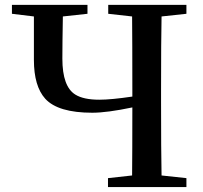

<svg xmlns="http://www.w3.org/2000/svg" viewBox="-20 -757 820 777"><path d="M734.4 -701.2 633.8 -690.4Q631.8 -592.8 631.8 -393.6V-342.8Q631.8 -145.5 633.8 -46.9L734.4 -36.1V0H417V-36.1L514.6 -46.9Q515.6 -137.7 515.6 -322.3Q413.1 -300.8 353.5 -300.8Q214.8 -300.8 163.1 -357.4Q117.2 -408.2 117.2 -514.6V-690.4L28.3 -701.2V-737.3H334V-701.2L234.4 -690.4Q232.4 -577.1 232.4 -519.5Q232.4 -406.2 285.2 -374Q318.4 -353.5 381.8 -353.5Q429.7 -353.5 515.6 -366.2V-393.6Q515.6 -592.8 514.6 -690.4L418 -701.2V-737.3H734.4Z"/></svg>

Font: GenYoMin JP SemiBold
Style: Regular
Weight: 600
Version: Version 1.001;PS 1;hotconv 16.6.51;makeotf.lib2.5.65220 DEVE